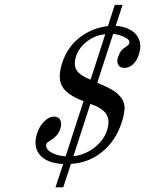

<svg xmlns="http://www.w3.org/2000/svg" viewBox="-20 -672 602 797"><path d="M355 -240.7 284.7 -23.4Q333 -29.3 371.8 -59.1Q410.6 -88.9 424.3 -131.1Q438 -173.3 420.7 -199Q403.3 -224.6 355 -240.7ZM356 -341.3 417 -529.8Q376 -526.4 342 -500.7Q308.1 -475.1 296.1 -439Q284.2 -402.8 297.9 -380.9Q311.5 -358.9 356 -341.3ZM485.4 -164.1Q460.4 -87.4 404.3 -41.7Q348.1 3.9 274.4 8.3L242.7 105.5H210.4L242.2 8.8Q174.8 5.4 145.5 -28.8Q116.2 -63 134.3 -119.1Q144 -149.4 164.1 -168.7Q184.1 -188 203.6 -188Q223.1 -188 230.2 -173.6Q237.3 -159.2 231 -139.6Q224.6 -120.1 213.6 -108.4Q202.6 -96.7 188.7 -88.6Q174.8 -80.6 172.9 -75.2Q166.5 -56.2 189.7 -41Q212.9 -25.9 252.4 -22.9L326.7 -252Q258.8 -277.8 238.3 -313Q217.8 -348.1 238.3 -411.4Q258.8 -474.6 308.6 -514.6Q358.4 -554.7 428.2 -564L456.5 -651.9H488.8L460.4 -564.9Q519 -560.1 545.7 -527.3Q572.3 -494.6 556.6 -446.3Q548.3 -419.9 532 -405Q515.6 -390.1 496.6 -390.1Q477.5 -390.1 470.7 -403.3Q463.9 -416.5 469.7 -434.3Q475.6 -452.1 483.2 -461.2Q490.7 -470.2 509.8 -482.9Q527.8 -499.5 503.9 -513.9Q480 -528.3 449.7 -531.2L383.8 -328.6Q425.8 -311 448.2 -297.4Q470.7 -283.7 484.1 -264.6Q497.6 -245.6 497.1 -222.4Q496.6 -199.2 485.4 -164.1Z"/></svg>

Font: RIT Rachana
Style: Italic
Weight: 400
Designer: Hussain KH
Version: 1.5.2